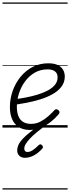

<svg xmlns="http://www.w3.org/2000/svg" viewBox="-20 -1030 566 1550"><path d="M221 19Q168 19 132 -3.5Q96 -26 78 -67.5Q60 -109 60 -165Q60 -233 82.5 -296.5Q105 -360 146.5 -410.5Q188 -461 244.5 -490Q301 -519 370 -519Q418 -519 447 -504.5Q476 -490 489.5 -466Q503 -442 503 -412Q503 -365 475.5 -329.5Q448 -294 403 -269Q358 -244 304 -227.5Q250 -211 195.5 -200.5Q141 -190 94 -183L99 -229Q141 -234 188.5 -243Q236 -252 281 -265.5Q326 -279 363.5 -298.5Q401 -318 423 -344.5Q445 -371 445 -405Q445 -438 423.5 -454Q402 -470 364 -470Q307 -470 261.5 -444Q216 -418 183.5 -374.5Q151 -331 133.5 -277Q116 -223 116 -169Q116 -125 128 -94Q140 -63 165.5 -46.5Q191 -30 231 -30Q272 -30 307 -48.5Q342 -67 370.5 -92.5Q399 -118 419 -140Q427 -149 436 -148Q445 -147 452 -140Q459 -134 460.5 -126.5Q462 -119 454 -108Q427 -76 391 -47Q355 -18 312 0.5Q269 19 221 19ZM182 244Q153 244 136 227.5Q119 211 119 185Q119 160 130.5 136.5Q142 113 165.5 88.5Q189 64 223 37Q257 10 302 -23L347 -22V-17Q308 12 276 38.5Q244 65 222 88.5Q200 112 188 132Q176 152 176 170Q176 181 182 189Q188 197 201 197Q222 197 243.5 183Q265 169 292 142Q296 137 304 135.5Q312 134 320 143Q326 149 326.5 155.5Q327 162 322 169Q303 191 280 208Q257 225 232 234.5Q207 244 182 244ZM0 490H526V500H0ZM0 -20H526V0H0ZM0 -505H526V-500H0ZM0 -1010H526V-1000H0Z"/></svg>

Font: Playwrite NZ Guides
Style: Regular
Weight: 400
Designer: Veronika Burian, José Scaglione
Foundry: TypeTogether
Version: Version 1.003